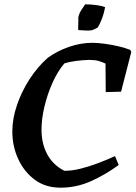

<svg xmlns="http://www.w3.org/2000/svg" viewBox="-20 -856 627 888"><path d="M260 12Q190 12 140.5 -25Q91 -62 64 -121Q37 -180 37 -248Q37 -307 58.5 -370Q80 -433 116.5 -489.5Q153 -546 200 -588Q242 -619 297 -638.5Q352 -658 407 -658Q432 -658 465 -653.5Q498 -649 529.5 -641.5Q561 -634 583 -625L587 -615L540 -432L469 -430L468 -562Q451 -570 434.5 -574.5Q418 -579 392 -579Q361 -578 330 -574Q299 -570 278 -563Q247 -527 223 -473.5Q199 -420 185.5 -363Q172 -306 172 -256Q172 -191 199 -141.5Q226 -92 278 -66Q314 -66 355 -76.5Q396 -87 436.5 -102.5Q477 -118 512 -134L529 -93Q466 -47 399.5 -17.5Q333 12 260 12ZM342 -717Q341 -728 342 -746Q343 -764 342 -774Q345 -793 357.5 -811.5Q370 -830 374 -836Q400 -836 425.5 -832.5Q451 -829 466 -823Q461 -794 450.5 -767Q440 -740 431 -728Q420 -722 405 -716Q390 -714 374.5 -715Q359 -716 342 -717Z"/></svg>

Font: Labrada SemiBold
Style: Italic
Weight: 600
Italic angle: -7°
Designer: Mercedes Jáuregui
Foundry: Omnibus-Type Team
Version: Version 1.000; ttfautohint (v1.8.4.7-5d5b)